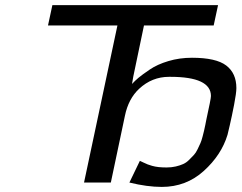

<svg xmlns="http://www.w3.org/2000/svg" viewBox="-20 -715 946 752"><path d="M168 -615.2 185.1 -694.8H834L816.9 -615.2H543.9L502 -415L497.1 -386.2Q508.3 -398.4 522.2 -410.2Q536.1 -421.9 566.2 -442.4Q596.2 -462.9 639.6 -475.8Q683.1 -488.8 731.9 -488.8Q826.2 -488.8 866 -458.5Q905.8 -428.2 905.8 -370.1Q905.8 -351.1 897 -305.4Q888.2 -259.8 879.9 -224.1L871.1 -187Q847.2 -107.9 778.1 -45.4Q709 17.1 613.8 17.1Q556.6 17.1 486.8 0L527.8 -85Q529.8 -84 541.5 -78.6Q553.2 -73.2 558.6 -71Q564 -68.8 575.9 -65.4Q587.9 -62 602.1 -60.5Q616.2 -59.1 632.8 -59.1Q651.9 -59.1 668.5 -63Q685.1 -66.9 697.5 -72.5Q710 -78.1 720.9 -89.1Q731.9 -100.1 739.5 -108.2Q747.1 -116.2 754.2 -131.1Q761.2 -146 765.1 -154.5Q769 -163.1 773.4 -179.9Q777.8 -196.8 779.3 -203.4Q780.8 -210 784.4 -227.1Q788.1 -244.1 788.1 -246.1Q806.2 -328.1 806.2 -338.9Q806.2 -414.1 647 -414.1H642.1Q575.2 -414.1 524.9 -367.2Q482.9 -328.1 469.2 -261.2L414.1 0H309.1L439.9 -615.2Z"/></svg>

Font: CMU Bright
Style: SemiBoldOblique
Weight: 600
Italic angle: -12°
Version: Version 0.7.0